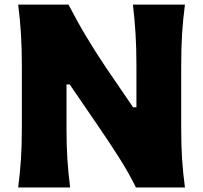

<svg xmlns="http://www.w3.org/2000/svg" viewBox="-20 -830 898 850"><path d="M60.5 0Q68.8 -64.9 72.8 -125.7Q76.7 -186.5 76.7 -263.2V-538.6Q76.7 -617.7 72.8 -680.4Q68.8 -743.2 60.5 -809.6H283.2Q323.7 -731.4 364 -664.6Q404.3 -597.7 450.2 -529.3L569.3 -355H584V-538.6Q584 -617.7 580.1 -680.4Q576.2 -743.2 568.4 -809.6H798.8Q790 -743.2 786.1 -680.4Q782.2 -617.7 782.2 -538.6V-263.2Q782.2 -186.5 786.1 -125.7Q790 -64.9 798.8 0H582Q548.8 -66.9 506.8 -132.8Q464.8 -198.7 409.7 -279.3L288.6 -456.1H274.4V-263.2Q274.4 -186.5 278.3 -125.7Q282.2 -64.9 290.5 0Z"/></svg>

Font: Pinar ExtraBold
Style: Regular
Weight: 800
Designer: Amin Abedi
Version: Version 3.000